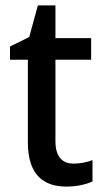

<svg xmlns="http://www.w3.org/2000/svg" viewBox="-20 -680 384 710"><path d="M252 -75C209 -75 185 -102 185 -158V-459H317V-539H185V-660H120L88 -543L17 -508V-459H83V-154C83 -32 142 10 226 10C263 10 299 2 322 -9V-88C302 -80 276 -75 252 -75Z"/></svg>

Font: Noto Sans Devanagari UI SemiCondensed Medium
Style: Regular
Weight: 500
Width: 4
Designer: Jelle Bosma - Monotype Design Team
Foundry: Monotype Imaging Inc.
Version: Version 2.004